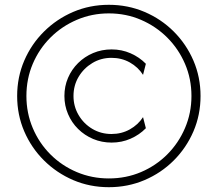

<svg xmlns="http://www.w3.org/2000/svg" viewBox="-20 -716 915 807"><path d="M437.5 70.8Q357.6 70.8 287.8 41Q218.1 11.1 164.9 -41.7Q111.8 -94.4 81.9 -163.9Q52.1 -233.3 52.1 -312.5Q52.1 -391.7 81.9 -461.1Q111.8 -530.6 164.9 -583.3Q218.1 -636.1 287.8 -666Q357.6 -695.8 437.5 -695.8Q517.4 -695.8 587.5 -666Q657.6 -636.1 710.4 -583.3Q763.2 -530.6 793.1 -461.1Q822.9 -391.7 822.9 -312.5Q822.9 -233.3 793.1 -163.9Q763.2 -94.4 710.4 -41.7Q657.6 11.1 587.5 41Q517.4 70.8 437.5 70.8ZM437.5 34Q509.7 34 572.6 7.3Q635.4 -19.4 683 -67Q730.6 -114.6 757.6 -177.8Q784.7 -241 784.7 -312.5Q784.7 -384.7 757.6 -447.6Q730.6 -510.4 683 -558Q635.4 -605.6 572.6 -632.6Q509.7 -659.7 437.5 -659.7Q366 -659.7 302.8 -632.6Q239.6 -605.6 192 -558Q144.4 -510.4 117.7 -447.6Q91 -384.7 91 -312.5Q91 -241 117.7 -177.8Q144.4 -114.6 192 -67Q239.6 -19.4 302.8 7.3Q366 34 437.5 34ZM449.3 -116.7Q407.6 -116.7 371.5 -131.9Q335.4 -147.2 308.3 -174Q281.2 -200.7 266 -236.5Q250.7 -272.2 250.7 -312.5Q250.7 -353.5 266 -388.9Q281.2 -424.3 308.3 -451Q335.4 -477.8 371.5 -493.1Q407.6 -508.3 449.3 -508.3Q491.7 -508.3 528.8 -492Q566 -475.7 593.1 -447.9L581.2 -401.4Q560.4 -434 525.7 -453.5Q491 -472.9 448.6 -472.9Q404.2 -472.9 368.1 -451Q331.9 -429.2 310.4 -393.1Q288.9 -356.9 288.9 -312.5Q288.9 -268.8 310.4 -232.3Q331.9 -195.8 368.1 -174.3Q404.2 -152.8 448.6 -152.8Q491 -152.8 525.7 -172.2Q560.4 -191.7 581.2 -223.6L593.1 -177.1Q566 -149.3 528.8 -133Q491.7 -116.7 449.3 -116.7Z"/></svg>

Font: Afacad Flux ExtraLight
Style: Regular
Weight: 250
Designer: Kristian Moeller
Foundry: Dicotype
Version: Version 1.100